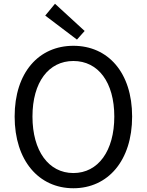

<svg xmlns="http://www.w3.org/2000/svg" viewBox="-20 -990 782 1023"><path d="M371 13C555 13 684 -134 684 -369C684 -604 555 -746 371 -746C187 -746 58 -604 58 -369C58 -134 187 13 371 13ZM371 -68C239 -68 153 -186 153 -369C153 -552 239 -665 371 -665C503 -665 589 -552 589 -369C589 -186 503 -68 371 -68ZM390 -779 431 -825 273 -970 221 -907Z"/></svg>

Font: Noto Sans KR
Style: Regular
Weight: 400
Designer: Ryoko NISHIZUKA 西塚涼子 (kana, bopomofo & ideographs); Paul D. Hunt (Latin, Greek & Cyrillic); Sandoll Communications 산돌커뮤니
Foundry: Adobe
Version: Version 2.004;hotconv 1.0.118;makeotfexe 2.5.65603